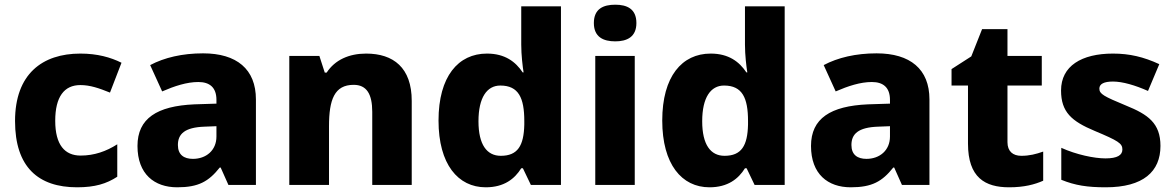

<svg xmlns="http://www.w3.org/2000/svg" viewBox="-20 -787 4997 817"><path d="M308 10C384 10 433 -5 479 -35V-173C432 -143 381 -125 323 -125C256 -125 215 -170 215 -273C215 -375 253 -425 322 -425C363 -425 401 -412 448 -393L497 -520C451 -543 394 -559 322 -559C160 -559 44 -472 44 -272C44 -76 143 10 308 10Z M844 -560C756 -560 679 -542 619 -510L670 -398C723 -421 775 -438 824 -438C872 -438 901 -415 901 -362V-346L807 -343C648 -336 565 -283 565 -166C565 -46 637 10 734 10C825 10 868 -15 915 -74H919L952 0H1069V-364C1069 -493 987 -560 844 -560ZM850 -248 901 -250V-206C901 -147 857 -111 801 -111C763 -111 737 -128 737 -170C737 -217 766 -245 850 -248Z M1538 -559C1465 -559 1405 -532 1370 -478H1362L1339 -549H1211V0H1380V-250C1380 -363 1403 -426 1485 -426C1540 -426 1564 -387 1564 -311V0H1732V-358C1732 -499 1654 -559 1538 -559Z M2047 10C2125 10 2170 -26 2198 -71H2205L2239 0H2367V-760H2198V-597C2198 -553 2204 -503 2208 -479H2204C2174 -524 2129 -559 2052 -559C1930 -559 1846 -462 1846 -274C1846 -88 1929 10 2047 10ZM2111 -124C2052 -124 2016 -171 2016 -271C2016 -372 2052 -423 2109 -423C2187 -423 2211 -370 2211 -272V-257C2209 -167 2183 -124 2111 -124Z M2598 -767C2548 -767 2507 -750 2507 -689C2507 -629 2548 -611 2598 -611C2647 -611 2688 -629 2688 -689C2688 -750 2647 -767 2598 -767ZM2681 -549H2513V0H2681Z M2999 10C3077 10 3122 -26 3150 -71H3157L3191 0H3319V-760H3150V-597C3150 -553 3156 -503 3160 -479H3156C3126 -524 3081 -559 3004 -559C2882 -559 2798 -462 2798 -274C2798 -88 2881 10 2999 10ZM3063 -124C3004 -124 2968 -171 2968 -271C2968 -372 3004 -423 3061 -423C3139 -423 3163 -370 3163 -272V-257C3161 -167 3135 -124 3063 -124Z M3710 -560C3622 -560 3545 -542 3485 -510L3536 -398C3589 -421 3641 -438 3690 -438C3738 -438 3767 -415 3767 -362V-346L3673 -343C3514 -336 3431 -283 3431 -166C3431 -46 3503 10 3600 10C3691 10 3734 -15 3781 -74H3785L3818 0H3935V-364C3935 -493 3853 -560 3710 -560ZM3716 -248 3767 -250V-206C3767 -147 3723 -111 3667 -111C3629 -111 3603 -128 3603 -170C3603 -217 3632 -245 3716 -248Z M4326 -124C4290 -124 4267 -143 4267 -182V-423H4413V-549H4267V-663H4159L4113 -547L4029 -493V-423H4099V-176C4099 -31 4172 10 4274 10C4338 10 4383 -2 4419 -18V-142C4388 -131 4360 -124 4326 -124Z M4918 -166C4918 -263 4865 -300 4771 -338C4677 -377 4658 -387 4658 -410C4658 -430 4678 -440 4716 -440C4757 -440 4811 -424 4865 -400L4913 -514C4846 -545 4786 -559 4716 -559C4582 -559 4495 -506 4495 -402C4495 -310 4540 -271 4638 -230C4738 -188 4756 -177 4756 -151C4756 -127 4735 -113 4684 -113C4636 -113 4560 -129 4496 -158V-22C4555 2 4607 10 4685 10C4845 10 4918 -57 4918 -166Z"/></svg>

Font: Noto Sans Arabic UI XBd
Style: Regular
Weight: 800
Designer: Monotype Design Team, Nadine Chahine and Nizar Qandah
Foundry: Monotype Imaging Inc.
Version: Version 2.010